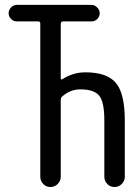

<svg xmlns="http://www.w3.org/2000/svg" viewBox="-20 -750 540 770"><path d="M47.9 -664.1Q34.2 -664.1 24.4 -673.8Q14.6 -683.6 14.6 -696.8Q14.6 -710 24.4 -720.2Q34.2 -730.5 47.9 -730.5H346.7Q359.4 -730.5 369.6 -720.2Q379.9 -710 379.9 -696.8Q379.9 -683.6 370.1 -673.8Q360.4 -664.1 346.7 -664.1H232.4Q224.6 -664.1 223.6 -655.3V-436.5Q223.6 -428.7 230.5 -432.6Q273.4 -460 322.3 -460Q408.2 -460 444.3 -418Q480.5 -376 480.5 -266.6V-41Q480.5 -24.4 468.3 -12.2Q456.1 0 439 0Q421.9 0 410.2 -12.2Q398.4 -24.4 398.4 -41V-268.6Q398.4 -340.8 377.9 -366.2Q357.4 -391.6 301.8 -391.6Q261.7 -391.6 228.5 -362.3Q223.6 -357.4 223.6 -347.7V-41Q223.6 -24.4 211.4 -12.2Q199.2 0 182.1 0Q165 0 153.3 -12.2Q141.6 -24.4 141.6 -41V-655.3Q141.6 -664.1 132.8 -664.1Z"/></svg>

Font: Rounded Mgen+ 1mn regular
Style: Regular
Weight: 400
Designer: [Source Han Sans]
Ryoko NISHIZUKA  (kana & ideographs); Paul D. Hunt (Latin, Greek & Cyrillic); Wenlong ZHANG  (bopomofo
Version: Version 1.059.20150602